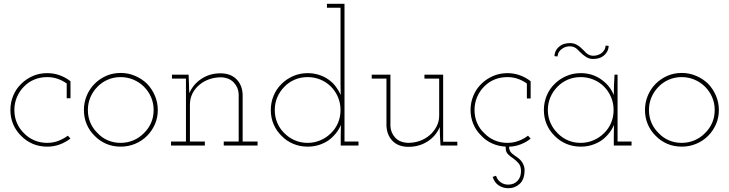

<svg xmlns="http://www.w3.org/2000/svg" viewBox="-20 -770 3859 1016"><path d="M353 -37 339 -52Q316 -35 288.5 -24.5Q261 -14 230 -14Q193 -14 161.5 -27.5Q130 -41 107 -65Q83 -88 69.5 -119.5Q56 -151 56 -188Q56 -224 69.5 -256Q83 -288 107 -312Q130 -336 161.5 -349Q193 -362 230 -362Q259 -362 285 -353Q311 -344 333 -328V-250H353V-340Q328 -360 296.5 -371.5Q265 -383 230 -383Q188 -383 153 -367.5Q118 -352 92 -326Q65 -300 50 -264Q35 -228 35 -188Q35 -147 50 -112Q65 -77 92 -51Q118 -24 153 -9Q188 6 230 6Q265 6 296 -5.5Q327 -17 353 -37Z M758 -51Q784 -77 799.5 -112Q815 -147 815 -188Q815 -228 799.5 -264Q784 -300 758 -327Q731 -353 695 -368.5Q659 -384 619 -384Q577 -384 542 -368.5Q507 -353 481 -327Q454 -300 439 -264Q424 -228 424 -188Q424 -147 439 -112Q454 -77 481 -51Q507 -24 542 -9Q577 6 619 6Q659 6 695 -9Q731 -24 758 -51ZM496 -66Q472 -89 458.5 -120Q445 -151 445 -188Q445 -224 458.5 -255.5Q472 -287 496 -311Q519 -335 550.5 -348.5Q582 -362 618 -362Q654 -362 686 -348.5Q718 -335 742 -311Q766 -287 779.5 -255.5Q793 -224 793 -188Q793 -151 779.5 -120Q766 -89 742 -66Q718 -41 686 -27.5Q654 -14 618 -14Q582 -14 550.5 -27.5Q519 -41 496 -66Z M1064 0V-21H985V-216Q985 -248 998 -274.5Q1011 -301 1035 -321Q1057 -340 1087 -350.5Q1117 -361 1150 -361Q1193 -359 1217 -333.5Q1241 -308 1243 -273V-21H1164V0H1343V-21H1264V-270Q1262 -320 1231 -351Q1200 -382 1146 -382Q1090 -382 1046 -353Q1002 -324 982 -277Q981 -291 980.5 -301.5Q980 -312 980 -326L978 -375H890V-354H964V-21H885V0Z M1877 0V-21H1803V-750H1710V-729H1782V-379Q1782 -342 1782 -323.5Q1782 -305 1783 -268Q1772 -292 1756 -313Q1740 -334 1717 -350Q1694 -366 1666 -374.5Q1638 -383 1608 -383Q1567 -383 1531.5 -367.5Q1496 -352 1470 -326Q1443 -300 1428 -264Q1413 -228 1413 -188Q1413 -147 1428 -112Q1443 -77 1470 -51Q1496 -24 1531.5 -9Q1567 6 1608 6Q1639 6 1666.5 -2.5Q1694 -11 1718 -27Q1740 -43 1757 -64Q1774 -85 1784 -109Q1784 -94 1783.5 -80Q1783 -66 1783 -51V0ZM1608 -362Q1643 -362 1675 -349Q1707 -336 1731 -312Q1755 -288 1768.5 -256Q1782 -224 1782 -188Q1782 -151 1768.5 -119.5Q1755 -88 1731 -65Q1707 -41 1675 -27.5Q1643 -14 1608 -14Q1571 -14 1540 -27.5Q1509 -41 1485 -65Q1461 -88 1447.5 -119.5Q1434 -151 1434 -188Q1434 -224 1447.5 -255.5Q1461 -287 1485 -311Q1508 -335 1539.5 -348.5Q1571 -362 1608 -362Z M2307 -98 2308 -53 2311 0H2400V-20H2325V-375H2226V-354H2304V-159Q2304 -127 2290 -100.5Q2276 -74 2254 -55Q2231 -35 2201.5 -24.5Q2172 -14 2139 -14Q2095 -16 2071.5 -41.5Q2048 -67 2046 -102V-375H1947V-354H2025V-105Q2027 -55 2057.5 -24Q2088 7 2142 7Q2198 7 2242.5 -21.5Q2287 -50 2307 -98Z M2756 129Q2756 113 2746.5 94.5Q2737 76 2715 61Q2702 53 2688 41Q2674 29 2674 6Q2704 6 2736 -6.5Q2768 -19 2788 -37L2774 -52Q2752 -35 2724 -24.5Q2696 -14 2665 -14Q2628 -14 2597 -27.5Q2566 -41 2543 -65Q2518 -88 2504.5 -119.5Q2491 -151 2491 -188Q2491 -224 2504.5 -256Q2518 -288 2542 -312Q2565 -336 2596.5 -349Q2628 -362 2665 -362Q2694 -362 2720 -353Q2746 -344 2768 -328V-249H2788V-340Q2763 -360 2731.5 -371.5Q2700 -383 2665 -383Q2624 -383 2588.5 -367.5Q2553 -352 2527 -326Q2500 -300 2485 -264Q2470 -228 2470 -188Q2470 -149 2484.5 -114Q2499 -79 2525 -54Q2549 -27 2583 -11.5Q2617 4 2656 6V14Q2656 34 2668.5 46.5Q2681 59 2697 69Q2712 80 2724.5 94.5Q2737 109 2737 136Q2737 167 2718.5 187Q2700 207 2669 207Q2646 207 2628.5 194Q2611 181 2605 160L2587 166Q2597 197 2619.5 211.5Q2642 226 2670 226Q2705 226 2730.5 202.5Q2756 179 2756 129Z M3322 0V-21H3248V-375H3232Q3230 -348 3229 -321Q3228 -294 3228 -267Q3208 -317 3161 -350Q3114 -383 3053 -383Q3012 -383 2976.5 -367.5Q2941 -352 2915 -326Q2888 -300 2873 -264Q2858 -228 2858 -188Q2858 -147 2873 -112Q2888 -77 2915 -51Q2941 -24 2976.5 -9Q3012 6 3053 6Q3084 6 3111.5 -2.5Q3139 -11 3163 -27Q3185 -43 3202 -64Q3219 -85 3229 -109Q3229 -94 3228.5 -80Q3228 -66 3228 -51V0ZM3053 -362Q3088 -362 3120 -349Q3152 -336 3176 -312Q3200 -288 3213.5 -256Q3227 -224 3227 -188Q3227 -151 3213.5 -119.5Q3200 -88 3176 -65Q3152 -41 3120 -27.5Q3088 -14 3053 -14Q3016 -14 2985 -27.5Q2954 -41 2931 -65Q2907 -88 2893 -119.5Q2879 -151 2879 -188Q2879 -224 2892.5 -255.5Q2906 -287 2930 -311Q2953 -335 2984.5 -348.5Q3016 -362 3053 -362ZM3173 -474Q3184 -482 3192 -495.5Q3200 -509 3201 -527L3185 -529Q3183 -512 3175.5 -502Q3168 -492 3159 -486Q3149 -480 3138.5 -477.5Q3128 -475 3120 -475Q3106 -475 3094.5 -481Q3083 -487 3067 -505Q3051 -522 3034 -532Q3017 -542 2997 -542Q2983 -542 2968.5 -538.5Q2954 -535 2943 -526Q2931 -518 2923 -504.5Q2915 -491 2914 -473L2930 -471Q2932 -487 2939 -497Q2946 -507 2956 -513Q2966 -520 2976.5 -522.5Q2987 -525 2995 -525Q3009 -525 3021 -519Q3033 -513 3049 -495Q3065 -479 3081.5 -468.5Q3098 -458 3118 -458Q3133 -458 3147 -461.5Q3161 -465 3173 -474Z M3727 -51Q3753 -77 3768.5 -112Q3784 -147 3784 -188Q3784 -228 3768.5 -264Q3753 -300 3727 -327Q3700 -353 3664 -368.5Q3628 -384 3588 -384Q3546 -384 3511 -368.5Q3476 -353 3450 -327Q3423 -300 3408 -264Q3393 -228 3393 -188Q3393 -147 3408 -112Q3423 -77 3450 -51Q3476 -24 3511 -9Q3546 6 3588 6Q3628 6 3664 -9Q3700 -24 3727 -51ZM3465 -66Q3441 -89 3427.5 -120Q3414 -151 3414 -188Q3414 -224 3427.5 -255.5Q3441 -287 3465 -311Q3488 -335 3519.5 -348.5Q3551 -362 3587 -362Q3623 -362 3655 -348.5Q3687 -335 3711 -311Q3735 -287 3748.5 -255.5Q3762 -224 3762 -188Q3762 -151 3748.5 -120Q3735 -89 3711 -66Q3687 -41 3655 -27.5Q3623 -14 3587 -14Q3551 -14 3519.5 -27.5Q3488 -41 3465 -66Z"/></svg>

Font: Josefin Slab Thin ExtraLight
Style: Regular
Weight: 250
Version: Version 2.000